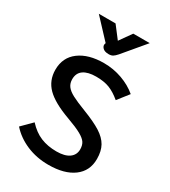

<svg xmlns="http://www.w3.org/2000/svg" viewBox="-230 -1070 1055 1192"><g transform="rotate(30 298.0 -474.5)"><path d="M38 -105 109 -176Q153 -128 203 -107.5Q253 -87 316 -87Q375 -87 406.5 -109.5Q438 -132 438 -172Q438 -201 425.5 -220Q413 -239 379 -258Q345 -277 276 -302Q160 -344 108.5 -395.5Q57 -447 57 -524Q57 -612 123 -661Q189 -710 299 -710Q367 -710 429.5 -687.5Q492 -665 538 -626L476 -547Q433 -583 394 -598Q355 -613 299 -613Q240 -613 208.5 -591Q177 -569 177 -525Q177 -496 192 -475.5Q207 -455 241 -437Q275 -419 340 -394Q423 -362 469.5 -332.5Q516 -303 537 -265.5Q558 -228 558 -172Q558 -86 493 -38Q428 10 314 10Q229 10 157.5 -20.5Q86 -51 38 -105ZM243 -816 245 -822 117 -959H237L303 -873L364 -959H482L351 -803Q336 -786 324.5 -779Q313 -772 295 -772Q265 -772 251.5 -786.5Q238 -801 243 -816Z"/></g></svg>

Font: Niramit SemiBold
Style: Regular
Weight: 600
Designer: Katatrad Aksorn Co.,Ltd.
Foundry: Cadson Demak Co.,Ltd.
Version: Version 1.001; ttfautohint (v1.6)